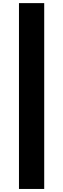

<svg xmlns="http://www.w3.org/2000/svg" viewBox="-20 -982 407 1236"><path d="M264.6 -961.9V234.4H102.1V-961.9Z"/></svg>

Font: Inter Display ExtraBold
Style: Regular
Weight: 800
Designer: Rasmus Andersson
Foundry: rsms
Version: Version 4.000;git-a52131595